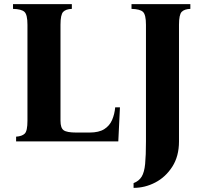

<svg xmlns="http://www.w3.org/2000/svg" viewBox="-20 -685 997 930"><path d="M58 0V-23Q87 -25 100 -38Q113 -51 113 -100V-565Q113 -614 98.5 -627.5Q84 -641 43 -642V-665H328V-642Q299 -641 286 -627.5Q273 -614 273 -565V-100Q273 -65 288.5 -54Q304 -43 349 -43H414Q459 -43 485 -59.5Q511 -76 523 -104Q535 -132 538 -165H561L553 0ZM627 225V202Q653 192 666 171Q679 150 683 109Q687 68 687 0V-565Q687 -614 672.5 -627.5Q658 -641 617 -642V-665H902V-642Q873 -641 860 -627.5Q847 -614 847 -565V0Q847 72 814.5 122.5Q782 173 732 199Q682 225 627 225Z"/></svg>

Font: Bona Nova
Style: Bold
Weight: 700
Designer: Mateusz Machalski
Foundry: Capitalics
Version: Version 4.001; ttfautohint (v1.8.3)